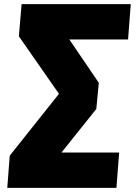

<svg xmlns="http://www.w3.org/2000/svg" viewBox="-20 -725 664 925"><path d="M597 -535H314L456 -326L444 -200L276 10H554L541 180H15L27 25L264 -273L71 -550L84 -705H610Z"/></svg>

Font: Nunito Sans Heavy Heavy
Style: Italic
Weight: 400
Italic angle: -4.541°
Designer: Vernon Adams
Foundry: Vernon Adams
Version: Version 2.002